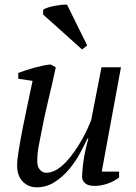

<svg xmlns="http://www.w3.org/2000/svg" viewBox="-20 -787 582 819"><path d="M488 -55V-30Q468 -14 439.5 -4Q411 6 384 6Q355 6 342.5 -6Q330 -18 330 -32Q330 -50 335 -92.5Q340 -135 357 -196H353Q340 -168 320.5 -132Q301 -96 274 -64Q247 -32 212.5 -10Q178 12 136 12Q101 12 77 -12.5Q53 -37 53 -82Q53 -104 60 -147Q67 -190 77 -241Q87 -292 98.5 -345.5Q110 -399 119 -442L58 -451V-476Q74 -482 92.5 -488Q111 -494 129.5 -499Q148 -504 165 -507.5Q182 -511 196 -512L218 -500Q202 -425 185.5 -357.5Q169 -290 155 -215Q150 -191 144.5 -161.5Q139 -132 139 -97Q139 -76 150.5 -63Q162 -50 177 -50Q199 -50 221 -63Q243 -76 262.5 -97Q282 -118 299.5 -143.5Q317 -169 331 -194Q345 -219 354.5 -240.5Q364 -262 369 -275L413 -500H496L414 -55ZM352 -593 330 -576 164 -725V-745Q170 -750 183.5 -754.5Q197 -759 213 -762Q229 -765 243.5 -766.5Q258 -768 266 -767Z"/></svg>

Font: PTSerifItalic
Style: Italic
Weight: 400
Italic angle: -12°
Designer: A.Korolkova, O.Umpeleva, V.Yefimov
Foundry: ParaType Ltd
Version: Version 1.000W OFL